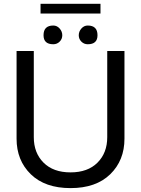

<svg xmlns="http://www.w3.org/2000/svg" viewBox="-20 -969 735 1001"><path d="M156.2 -253.9Q156.2 -171.9 207 -121.1Q257.8 -70.3 347.7 -70.3Q437.5 -70.3 488.3 -121.1Q539.1 -171.9 539.1 -253.9V-703.1H628.9V-246.1Q628.9 -132.8 554.7 -60.5Q480.5 11.7 347.7 11.7Q214.8 11.7 140.6 -60.5Q66.4 -132.8 66.4 -246.1V-703.1H156.2ZM257.8 -835.9Q277.3 -835.9 291 -820.3Q304.7 -804.7 304.7 -785.2Q304.7 -765.6 291 -752Q277.3 -738.3 257.8 -738.3Q207 -738.3 207 -785.2Q207 -835.9 257.8 -835.9ZM503.9 -949.2V-898.4H191.4V-949.2ZM437.5 -835.9Q488.3 -835.9 488.3 -785.2Q488.3 -738.3 437.5 -738.3Q418 -738.3 404.3 -752Q390.6 -765.6 390.6 -785.2Q390.6 -804.7 404.3 -820.3Q418 -835.9 437.5 -835.9Z"/></svg>

Font: 和音 by 宁静之雨，公众号njzyshare
Style: Regular
Weight: 400
Designer: Steve Matteson
Foundry: Ascender Corporation
Version: Version 6.00;June 8, 2018;FontCreator 11.0.0.2388 32-bit